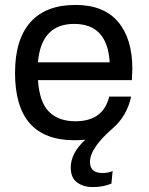

<svg xmlns="http://www.w3.org/2000/svg" viewBox="-20 -555 606 779"><path d="M286 -535Q401 -535 459 -466.5Q517 -398 517 -275Q517 -264 515 -230H134Q140 -141 178.5 -102Q217 -63 286 -63Q399 -63 423 -163H512Q495 -84 437 -34Q345 46 345 102Q345 147 396 147Q418 147 437 139L432 190Q398 204 357 204Q318 204 292.5 185Q267 166 267 125Q267 66 326 12Q298 14 282 14Q41 14 41 -259Q41 -395 103.5 -465Q166 -535 286 -535ZM134 -302H425Q416 -458 281 -458Q147 -458 134 -302Z"/></svg>

Font: Nacelle
Style: Regular
Weight: 400
Designer: Sora Sagano
Foundry: Sora Sagano
Version: Version 1.000;FEAKit 1.0